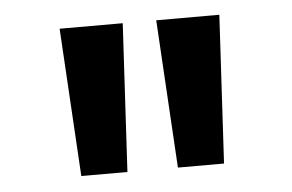

<svg xmlns="http://www.w3.org/2000/svg" viewBox="-34 -789 600 394"><g transform="rotate(-5 266.0 -592.5)"><path d="M214 -440 231 -745H101L119 -440ZM413 -440 430 -745H300L318 -440Z"/></g></svg>

Font: Plus Jakarta Sans ExtraBold
Style: Regular
Weight: 800
Designer: Gumpita Rahayu
Foundry: Tokotype
Version: Version 2.071;gftools[0.9.30]